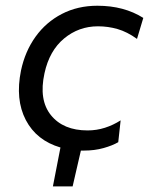

<svg xmlns="http://www.w3.org/2000/svg" viewBox="-20 -528 534 686"><path d="M169 138Q175.5 103.5 182.5 68.5Q189.5 33.5 196 -1Q110.5 -26 72.2 -99.2Q34 -172.5 55 -276Q69.5 -344.5 107 -396.8Q144.5 -449 201 -478.2Q257.5 -507.5 328 -507.5Q423 -507.5 492 -464L469.5 -389Q434 -414.5 400 -424.2Q366 -434 330 -434Q261.5 -434 209 -390.5Q156.5 -347 139 -266.5Q118 -171 162 -116.5Q206 -62 293 -62Q325 -62 354.8 -71.5Q384.5 -81 411 -98L402.5 -20Q382 -8 350 1Q318 10 280.5 10Q275 10 269 10Q261.5 42 254.2 74Q247 106 239.5 138Z"/></svg>

Font: Commissioner
Style: Italic
Weight: 400
Italic angle: -12°
Designer: Kostas Bartsokas
Foundry: Kostas Bartsokas
Version: Version 1.000; ttfautohint (v1.8.3)